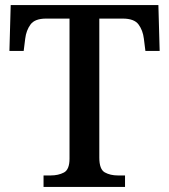

<svg xmlns="http://www.w3.org/2000/svg" viewBox="-20 -734 664 754"><path d="M151 0V-45H179Q209 -45 231 -56.5Q253 -68 253 -111V-661H161Q117 -661 100 -638Q83 -615 79 -582L73 -534H17L22 -714H602L607 -534H551L545 -582Q541 -615 524 -638Q507 -661 462 -661H370V-115Q370 -69 391.5 -57Q413 -45 443 -45H471V0Z"/></svg>

Font: Noto Serif Hentaigana Medium
Style: Regular
Weight: 500
Designer: Kazuhiro Yamada
Foundry: nipponia
Version: Version 1.000; ttfautohint (v1.8.4.7-5d5b)